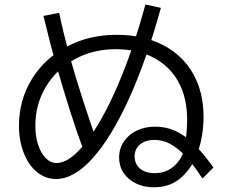

<svg xmlns="http://www.w3.org/2000/svg" viewBox="-20 -793 978 835"><path d="M498 -107.4Q498 -146.5 518.6 -177.2Q539.1 -208 574.7 -225.1Q610.4 -242.2 655.3 -242.2Q701.2 -242.2 741.7 -224.1Q782.2 -206.1 822.8 -167Q863.3 -127.9 908.2 -64.5L860.4 -16.6Q821.3 -77.1 786.6 -113.8Q752 -150.4 719.7 -167.5Q687.5 -184.6 652.3 -184.6Q626 -184.6 606.4 -175.8Q586.9 -167 576.2 -150.9Q565.4 -134.8 565.4 -112.3Q565.4 -90.8 576.2 -74.2Q586.9 -57.6 606.4 -48.8Q626 -40 652.3 -40Q701.2 -40 735.4 -69.3Q769.5 -98.6 784.2 -149.4H780.3Q787.1 -175.8 790.5 -208Q793.9 -240.2 793.9 -272.5Q793.9 -367.2 756.3 -436Q718.8 -504.9 648.4 -542Q578.1 -579.1 482.4 -579.1Q384.8 -579.1 305.2 -535.6Q225.6 -492.2 179.7 -416Q133.8 -339.8 133.8 -246.1Q133.8 -199.2 146 -162.6Q158.2 -126 179.2 -105Q200.2 -84 226.6 -84Q283.2 -84 353.5 -173.8Q423.8 -263.7 491.7 -420.9Q559.6 -578.1 612.3 -773.4L679.7 -758.8Q616.2 -528.3 539.6 -360.8Q462.9 -193.4 382.3 -104Q301.8 -14.6 223.6 -14.6Q177.7 -14.6 141.1 -44.4Q104.5 -74.2 83.5 -127.4Q62.5 -180.7 62.5 -246.1Q62.5 -356.4 117.2 -446.8Q171.9 -537.1 269 -589.4Q366.2 -641.6 486.3 -641.6Q601.6 -641.6 687 -598.1Q772.5 -554.7 818.8 -474.1Q865.2 -393.6 865.2 -285.2Q865.2 -206.1 841.8 -136.2Q818.4 -66.4 770 -22.5Q721.7 21.5 649.4 21.5Q605.5 21.5 571.3 4.9Q537.1 -11.7 517.6 -41Q498 -70.3 498 -107.4ZM225.6 -506.8Q203.1 -583 168.9 -723.6L237.3 -737.3Q253.9 -657.2 282.2 -550.8Q335.9 -361.3 407.2 -162.1L346.7 -129.9Q313.5 -219.7 284.2 -312Q254.9 -404.3 225.6 -506.8Z"/></svg>

Font: WEMIX Pretendard Variable
Style: Regular
Weight: 400
Designer: Base glyphs from Inter by Rasmus Andersson; Hangeul glyphs from Noto Sans CJK(Source Han Sans) by Jang Soo-young and Kan
Foundry: Kil Hyung-jin
Version: Version 1.000;Glyphs 3.2 (3208)